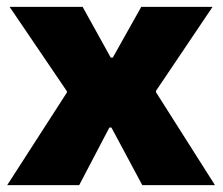

<svg xmlns="http://www.w3.org/2000/svg" viewBox="-20 -540 649 560"><path d="M1 0H211L299 -168H305L395 0H607L435 -271V-275L600 -520H392L309 -372H303L221 -520H8L175 -274V-270Z"/></svg>

Font: Fixel Display Black
Style: Regular
Weight: 900
Designer: AlfaBravo + MacPaw
Foundry: Kyrylo Tkachov, Marchela Mozhyna, Serhii Makarenko, Maria Weinstein, Zakhar Kryvoshyya
Version: Version 1.211